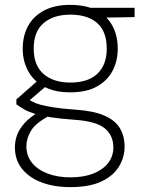

<svg xmlns="http://www.w3.org/2000/svg" viewBox="-20 -534 614 786"><path d="M268 232Q202 232 151 213Q100 194 70.5 157.5Q41 121 41 69Q41 43 50 18.5Q59 -6 81 -30.5Q103 -55 144 -79L184 -61Q126 -31 107 1Q88 33 88 64Q88 104 111 132.5Q134 161 175 176.5Q216 192 268 192Q323 192 362 176.5Q401 161 422.5 133.5Q444 106 444 70Q444 20 408.5 -9Q373 -38 281 -44Q225 -48 187 -54Q149 -60 123 -68Q97 -76 79.5 -86Q62 -96 47 -107V-127L137 -206L180 -191L88 -112V-132Q100 -125 112.5 -118Q125 -111 145 -105.5Q165 -100 199 -94.5Q233 -89 290 -85Q364 -80 408 -60.5Q452 -41 471 -9Q490 23 490 67Q490 109 467.5 147Q445 185 396 208.5Q347 232 268 232ZM267 -156Q202 -156 159 -180Q116 -204 94.5 -244.5Q73 -285 73 -334Q73 -387 94.5 -427Q116 -467 159.5 -490.5Q203 -514 267 -514Q334 -514 377 -490.5Q420 -467 441 -427Q462 -387 462 -334Q462 -285 441 -244.5Q420 -204 377 -180Q334 -156 267 -156ZM268 -196Q341 -196 379 -232.5Q417 -269 417 -335Q417 -405 378 -439.5Q339 -474 268 -474Q199 -474 158.5 -439.5Q118 -405 118 -335Q118 -266 158.5 -231Q199 -196 268 -196ZM356 -461 338 -502H531V-464Z"/></svg>

Font: DM Sans 16pt ExtraLight
Style: Regular
Weight: 250
Version: Version 4.004;gftools[0.9.30]